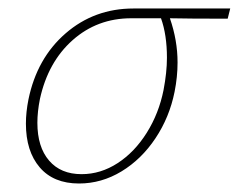

<svg xmlns="http://www.w3.org/2000/svg" viewBox="-20 -428 562 452"><path d="M516 -384Q423 -384 380 -385Q398 -333 398 -281Q398 -247 391 -212Q379 -152 346 -102.5Q313 -53 266 -24.5Q219 4 166 4Q106 4 73.5 -34Q41 -72 41 -137Q41 -164 47 -194Q67 -291 134.5 -349.5Q202 -408 294 -408H522ZM373 -292Q373 -346 359 -385H289Q209 -385 151 -333.5Q93 -282 74 -195Q68 -165 68 -139Q68 -82 95.5 -50Q123 -18 172 -18Q217 -18 257 -44Q297 -70 325.5 -115.5Q354 -161 365 -216Q373 -258 373 -292Z"/></svg>

Font: Ysabeau Infant Extralight
Style: Italic
Weight: 200
Italic angle: -12°
Designer: Christian Thalmann (Catharsis Fonts)
Version: Version 0.003